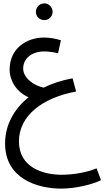

<svg xmlns="http://www.w3.org/2000/svg" viewBox="-20 -721 617 1135"><path d="M242 -602C269 -602 291 -624 291 -651C291 -678 269 -701 242 -701C214 -701 192 -678 192 -651C192 -624 214 -602 242 -602ZM343 394C425 394 529 369 577 344L551 274C491 299 413 312 343 312C240 312 92 272 92 115C92 -40 235 -144 430 -180L409 -258C347 -247 289 -228 238 -203C187 -213 117 -256 117 -316C117 -375 168 -417 241 -417C265 -417 296 -413 323 -406L340 -483C308 -493 272 -499 241 -499C137 -499 37 -435 37 -310C37 -239 83 -174 149 -146C62 -76 10 19 10 127C10 335 200 394 343 394Z"/></svg>

Font: Noto Sans Math
Style: Regular
Weight: 400
Designer: Monotype Design Team, Delve Withrington, Jeff Kellem
Foundry: Monotype Imaging Inc., Delve Fonts LLC
Version: Version 3.000